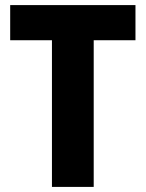

<svg xmlns="http://www.w3.org/2000/svg" viewBox="-20 -734 572 754"><path d="M348 0H184V-576H20V-714H512V-576H348Z"/></svg>

Font: Noto Sans Khmer SemiCondensed ExtraBold
Style: Regular
Weight: 800
Width: 4
Designer: Danh Hong and the Monotype Design Team
Foundry: Monotype Imaging Inc.
Version: Version 2.004